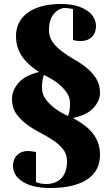

<svg xmlns="http://www.w3.org/2000/svg" viewBox="-20 -730 560 960"><path d="M230 210Q181 210 146 200.5Q111 191 88.5 175.5Q66 160 55.5 140.5Q45 121 45 100Q45 66 65.5 45.5Q86 25 120 25Q128 25 134.5 26Q141 27 147 28Q153 29 160 30V180Q166 183 174 185Q189 190 210 190Q259 190 287 161Q315 132 315 75Q315 40 294.5 15Q274 -10 243.5 -30Q213 -50 177.5 -68.5Q142 -87 111.5 -110Q81 -133 60.5 -162.5Q40 -192 40 -235Q40 -278 72.5 -315.5Q105 -353 175 -370Q152 -385 131.5 -402.5Q111 -420 95 -441.5Q79 -463 69.5 -489.5Q60 -516 60 -550Q60 -584 73.5 -613Q87 -642 114.5 -663.5Q142 -685 184.5 -697.5Q227 -710 285 -710Q330 -710 363 -700.5Q396 -691 417.5 -675.5Q439 -660 449.5 -640.5Q460 -621 460 -600Q460 -566 439.5 -545.5Q419 -525 385 -525Q377 -525 369.5 -525.5Q362 -526 357 -527Q350 -528 345 -530V-685Q338 -686 332 -687Q326 -688 319.5 -689Q313 -690 305 -690Q275 -690 250 -661.5Q225 -633 225 -580Q225 -544 244 -518.5Q263 -493 291 -472Q319 -451 352.5 -432Q386 -413 414 -390Q442 -367 461 -337Q480 -307 480 -265Q480 -227 448 -191Q416 -155 345 -140Q370 -126 394.5 -109Q419 -92 438 -70.5Q457 -49 468.5 -20.5Q480 8 480 45Q480 81 466 111Q452 141 422 163Q392 185 344.5 197.5Q297 210 230 210ZM320 -150Q322 -155 325 -164Q327 -172 328.5 -184Q330 -196 330 -215Q330 -247 309.5 -273Q289 -299 265 -317Q236 -338 200 -355Q197 -350 195 -341Q193 -333 191.5 -321Q190 -309 190 -290Q190 -258 210 -232Q230 -206 255 -188Q283 -167 320 -150Z"/></svg>

Font: Yeseva One
Style: Regular
Weight: 400
Designer: Jovanny Lemonad
Foundry: Jovanny Lemonad
Version: Version 2.001; ttfautohint (v0.91) -l 8 -r 50 -G 200 -x 0 -w